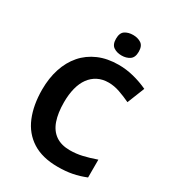

<svg xmlns="http://www.w3.org/2000/svg" viewBox="-219 -1052 1075 1185"><g transform="rotate(30 318.5 -459.0)"><path d="M393 -598Q350 -598 316.5 -581Q283 -564 260 -532.5Q237 -501 225.5 -456Q214 -411 214 -355Q214 -279 232.5 -225.5Q251 -172 291 -144Q331 -116 393 -116Q437 -116 480.5 -126Q524 -136 575 -154V-27Q528 -8 482 1Q436 10 379 10Q269 10 197.5 -35.5Q126 -81 92 -163.5Q58 -246 58 -356Q58 -437 80 -504.5Q102 -572 144.5 -621Q187 -670 249.5 -697Q312 -724 393 -724Q446 -724 499.5 -710.5Q553 -697 602 -674L553 -551Q513 -570 472.5 -584Q432 -598 393 -598ZM377 -928Q410 -928 434 -912.5Q458 -897 458 -855Q458 -814 434 -798Q410 -782 377 -782Q343 -782 319.5 -798Q296 -814 296 -855Q296 -897 319.5 -912.5Q343 -928 377 -928Z"/></g></svg>

Font: Noto Sans Devanagari
Style: Bold
Weight: 700
Version: Version 2.003